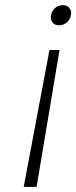

<svg xmlns="http://www.w3.org/2000/svg" viewBox="-20 -577 296 745"><path d="M224 -557Q240 -557 248 -547.5Q256 -538 256 -526Q256 -522 255 -518Q252 -501 239 -490Q226 -479 210 -479Q193 -479 185 -488.5Q177 -498 177 -510Q177 -514 178 -518Q181 -535 194 -546Q207 -557 224 -557ZM172 -383H211L122 148H72Z"/></svg>

Font: Fz Poppins ExtLt
Style: Italic
Weight: 200
Italic angle: -10°
Designer: Ninad Kale (Devanagari), Jonny Pinhorn (Latin)
Foundry: Indian Type Foundry
Version: Vit hóa bi Vntype.Com & FontZin.Com